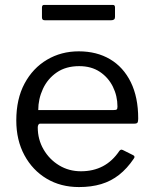

<svg xmlns="http://www.w3.org/2000/svg" viewBox="-20 -748 621 778"><path d="M133 -232Q133 -183 156.5 -142.5Q180 -102 219.5 -78Q259 -54 308 -54Q358 -54 397 -74.5Q436 -95 464 -137Q468 -141 470.5 -141.5Q473 -142 478 -140L520 -119Q529 -114 522 -105Q495 -65 462.5 -39.5Q430 -14 390 -2Q350 10 300 10Q226 10 169 -24Q112 -58 79 -119Q46 -180 46 -260Q46 -347 79.5 -409.5Q113 -472 170.5 -506Q228 -540 299 -540Q372 -540 426 -508Q480 -476 510 -415Q540 -354 540 -268Q540 -261 538.5 -254Q537 -247 525 -247H142Q138 -247 135.5 -242.5Q133 -238 133 -232ZM439 -302Q450 -302 453 -304.5Q456 -307 456 -316Q456 -359 437.5 -396.5Q419 -434 384.5 -457Q350 -480 301 -480Q247 -480 210 -454.5Q173 -429 154 -388Q135 -347 135 -302ZM446 -718V-679Q446 -666 431 -666H161Q155 -666 152.5 -669Q150 -672 150 -678V-717Q150 -728 158 -728H438Q446 -728 446 -718Z"/></svg>

Font: Libre Franklin
Style: Regular
Weight: 400
Designer: Pablo Impallari, Rodrigo Fuenzalida, Nhung Nguyen
Foundry: Impallari Type
Version: Version 3.000